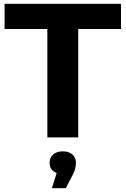

<svg xmlns="http://www.w3.org/2000/svg" viewBox="-20 -720 658 1006"><path d="M228 -568H4V-700H614V-568H390V0H228ZM378 133Q378 164 360 198L325 266H252L277 186Q259 180 249.5 166.5Q240 153 240 133Q240 106 258.5 89.5Q277 73 309 73Q341 73 359.5 89.5Q378 106 378 133Z"/></svg>

Font: Montserrat-Bold
Style: Bold
Weight: 700
Version: Version 7.200